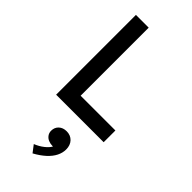

<svg xmlns="http://www.w3.org/2000/svg" viewBox="-324 -765 1191 1191"><g transform="rotate(45 272.0 -169.5)"><path d="M91 0V-700H203V-103H508V0ZM245 361 209.5 314.5Q242.5 301.5 268.2 281.2Q294 261 304.5 241Q302 241 299.5 241Q281.5 241 264.8 234.2Q248 227.5 237.5 213.2Q227 199 227 180Q227 150.5 246.8 132.2Q266.5 114 298 114Q332.5 114 354 136.5Q375.5 159 375.5 196.5Q375.5 226 361 255Q346.5 284 317.2 310.8Q288 337.5 245 361Z"/></g></svg>

Font: Geologica EX
Style: Regular
Weight: 400
Designer: Sindre Bremnes, Frode Helland
Foundry: Monokrom Skriftforlag AS
Version: Version 1.010;gftools[0.9.28]